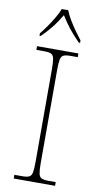

<svg xmlns="http://www.w3.org/2000/svg" viewBox="-102 -975 528 1020"><g transform="rotate(10 162.5 -465.5)"><path d="M50 0V-20H93Q118 -20 130 -26Q142 -32 145.5 -51Q149 -70 149 -108V-606Q149 -645 145.5 -663.5Q142 -682 130 -688Q118 -694 93 -694H50V-714H273V-694H233Q208 -694 196 -688Q184 -682 180.5 -663.5Q177 -645 177 -606V-108Q177 -70 180.5 -51Q184 -32 196 -26Q208 -20 233 -20H273V0ZM53 -784Q69 -803 87 -829Q105 -855 121 -882Q137 -909 145 -931H180Q188 -909 204 -882Q220 -855 238.5 -829Q257 -803 272 -784V-771H265Q228 -809 206.5 -836.5Q185 -864 162 -901Q140 -864 119 -836.5Q98 -809 60 -771H53Z"/></g></svg>

Font: Noto Serif Tamil Thin
Style: Italic
Weight: 100
Italic angle: -12°
Designer: Indian Type Foundry, Tom Grace, and the Monotype Design Team
Foundry: Monotype Imaging Inc.
Version: Version 2.003; ttfautohint (v1.8.4.7-5d5b)